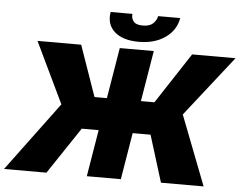

<svg xmlns="http://www.w3.org/2000/svg" viewBox="-76 -997 1351 1070"><g transform="rotate(5 600.0 -461.5)"><path d="M-15.6 0 271.3 -386.4 108 -727.3H352.3L451.7 -443.2H521L568.2 -727.3H758.5L711.3 -443.2H786.9L973 -727.3H1215.9L950.3 -389.2L1100.9 0H862.2L781.2 -261.4H681.1L637.8 0H447.4L490.8 -261.4H396.3L221.6 0ZM500 -923.3H622.2Q618.3 -901.3 632.1 -882.5Q645.6 -863.6 684.7 -863.6Q723 -863.6 742.2 -881.7Q761.4 -899.9 765.6 -923.3H889.2Q877.5 -854.4 818.2 -812.9Q759.2 -771.3 669.7 -771.3Q580.6 -771.3 534.1 -812.9Q488.3 -854 500 -923.3Z"/></g></svg>

Font: Inter P Black
Style: Italic
Weight: 900
Italic angle: -9.40001°
Designer: Rasmus Andersson
Foundry: rsms
Version: Version 3.018;git-588b23468